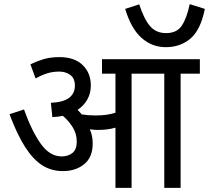

<svg xmlns="http://www.w3.org/2000/svg" viewBox="-20 -908 1010 928"><path d="M428 -214Q428 -148 387 -114.5Q346 -81 284 -81Q229 -81 185 -108.5Q141 -136 102 -196.5Q63 -257 26 -356L96 -379Q134 -273 177.5 -212.5Q221 -152 278 -152Q310 -152 330.5 -169Q351 -186 351 -223Q351 -261 332 -292Q313 -323 284 -348Q260 -343 233 -342L226 -411Q287 -414 314.5 -435.5Q342 -457 342 -494Q342 -529 320 -545.5Q298 -562 266 -562Q235 -562 208 -553.5Q181 -545 152 -529L127 -597Q155 -611 189 -621.5Q223 -632 267 -632Q340 -632 379.5 -593.5Q419 -555 419 -495Q419 -457 402 -427Q385 -397 355 -377Q366 -366 375 -355Q408 -350 441 -350Q470 -350 492.5 -353Q515 -356 538 -363V-552H473V-622H946V-552H853V0H774V-552H616V0H538V-291Q517 -285 496.5 -282.5Q476 -280 453 -280Q436 -280 414 -283Q421 -268 424.5 -251Q428 -234 428 -214ZM970 -865Q950 -764 901 -722Q852 -680 781 -680Q715 -680 664.5 -724.5Q614 -769 585 -865L653 -887Q676 -816 705 -782Q734 -748 783 -748Q835 -748 859 -784.5Q883 -821 897 -888Z"/></svg>

Font: Noto Sans SemiCondensed
Style: Regular
Weight: 400
Width: 4
Designer: Monotype Design Team
Foundry: Monotype Imaging Inc.
Version: Version 2.013; ttfautohint (v1.8.4.7-5d5b)